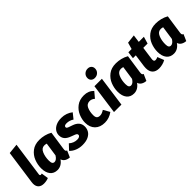

<svg xmlns="http://www.w3.org/2000/svg" viewBox="201 -1994 3188 3188"><g transform="rotate(-45 1794.5 -400.5)"><path d="M204 -155Q203 -150 203 -146Q203 -122 224 -122Q231 -122 247 -126L266 -2Q243 8 214 13.5Q185 19 157 19Q94 19 59.5 -14Q25 -47 25 -110Q25 -127 28 -146L112 -743L289 -761Z M840 -492 792 -162Q790 -144 790 -139Q790 -123 795.5 -114Q801 -105 816 -99L766 15Q718 12 682.5 -10Q647 -32 634 -73Q570 19 475 19Q392 19 346.5 -38.5Q301 -96 301 -196Q301 -281 333 -362Q365 -443 435 -497Q505 -551 613 -551Q671 -551 729.5 -536.5Q788 -522 840 -492ZM482 -196Q482 -148 495.5 -129.5Q509 -111 533 -111Q581 -111 622 -178L657 -419Q630 -427 607 -427Q543 -427 512.5 -356Q482 -285 482 -196Z M1330 -482 1254 -387Q1226 -406 1193.5 -416Q1161 -426 1130 -426Q1070 -426 1070 -391Q1070 -379 1077.5 -371.5Q1085 -364 1105 -356Q1125 -348 1171 -333Q1238 -311 1272 -271.5Q1306 -232 1306 -171Q1306 -121 1281.5 -78Q1257 -35 1202 -8Q1147 19 1062 19Q992 19 931 -6Q870 -31 834 -72L920 -163Q983 -107 1063 -107Q1095 -107 1114 -118.5Q1133 -130 1133 -150Q1133 -164 1125 -173Q1117 -182 1097 -190.5Q1077 -199 1030 -216Q962 -240 929 -277.5Q896 -315 896 -374Q896 -423 923.5 -463Q951 -503 1003.5 -527Q1056 -551 1129 -551Q1188 -551 1239.5 -532.5Q1291 -514 1330 -482Z M1834 -480 1749 -379Q1709 -416 1660 -416Q1592 -416 1564 -353Q1536 -290 1536 -209Q1536 -160 1555.5 -140.5Q1575 -121 1612 -121Q1637 -121 1659.5 -129.5Q1682 -138 1712 -157L1776 -44Q1689 19 1588 19Q1477 19 1414.5 -44Q1352 -107 1352 -214Q1352 -290 1384.5 -368Q1417 -446 1486 -498.5Q1555 -551 1659 -551Q1765 -551 1834 -480Z M1992 0H1817L1891 -533H2066ZM1904 -710Q1904 -757 1936.5 -788.5Q1969 -820 2017 -820Q2058 -820 2082.5 -796Q2107 -772 2107 -734Q2107 -687 2074.5 -655.5Q2042 -624 1994 -624Q1953 -624 1928.5 -648Q1904 -672 1904 -710Z M2637 -492 2589 -162Q2587 -144 2587 -139Q2587 -123 2592.5 -114Q2598 -105 2613 -99L2563 15Q2515 12 2479.5 -10Q2444 -32 2431 -73Q2367 19 2272 19Q2189 19 2143.5 -38.5Q2098 -96 2098 -196Q2098 -281 2130 -362Q2162 -443 2232 -497Q2302 -551 2410 -551Q2468 -551 2526.5 -536.5Q2585 -522 2637 -492ZM2279 -196Q2279 -148 2292.5 -129.5Q2306 -111 2330 -111Q2378 -111 2419 -178L2454 -419Q2427 -427 2404 -427Q2340 -427 2309.5 -356Q2279 -285 2279 -196Z M2972 -137 3017 -22Q2984 -2 2942 8.5Q2900 19 2863 19Q2786 19 2745.5 -22Q2705 -63 2705 -141Q2705 -163 2708 -187L2739 -410H2672L2688 -533H2764L2797 -649L2950 -667L2932 -533H3052L3016 -410H2915L2884 -187Q2882 -169 2882 -163Q2882 -141 2891 -131.5Q2900 -122 2917 -122Q2939 -122 2972 -137Z M3573 -492 3525 -162Q3523 -144 3523 -139Q3523 -123 3528.5 -114Q3534 -105 3549 -99L3499 15Q3451 12 3415.5 -10Q3380 -32 3367 -73Q3303 19 3208 19Q3125 19 3079.5 -38.5Q3034 -96 3034 -196Q3034 -281 3066 -362Q3098 -443 3168 -497Q3238 -551 3346 -551Q3404 -551 3462.5 -536.5Q3521 -522 3573 -492ZM3215 -196Q3215 -148 3228.5 -129.5Q3242 -111 3266 -111Q3314 -111 3355 -178L3390 -419Q3363 -427 3340 -427Q3276 -427 3245.5 -356Q3215 -285 3215 -196Z"/></g></svg>

Font: Trujillo ExtraBold
Style: Italic
Weight: 800
Italic angle: -8°
Designer: Fira Sans original fonts by bBox Type GmbH, Carrois Corporate GbR, & Edenspiekermann AG / Changes by Cristiano Sobral
Foundry: Fira Sans original fonts by bBox Type GmbH, Carrois Corporate GbR, & Edenspiekermann AG / Changes by Cristiano Sobral
Version: Version 4.301;July 28, 2020;FontCreator 13.0.0.2655 64-bit